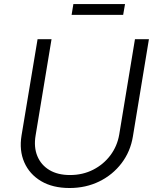

<svg xmlns="http://www.w3.org/2000/svg" viewBox="-20 -922 775 953"><path d="M325.2 11.2Q241.7 11.2 184.1 -22.9Q126.5 -57.1 100.6 -116.2Q74.7 -175.3 86.9 -249.5L166.5 -727.5H235.8L156.7 -249.5Q147 -191.9 165.3 -147.5Q183.6 -103 225.1 -78.1Q266.6 -53.2 327.6 -53.2Q390.6 -53.2 442.4 -79.6Q494.1 -106 528.1 -151.4Q562 -196.8 571.8 -254.4L649.9 -727.5H719.2L639.6 -244.6Q627.4 -169.9 583.5 -112.1Q539.6 -54.2 472.9 -21.5Q406.2 11.2 325.2 11.2ZM600.6 -901.9 591.3 -848.1H335.4L344.2 -901.9Z"/></svg>

Font: Inter Light
Style: Italic
Weight: 300
Italic angle: -9.3988°
Designer: Rasmus Andersson
Foundry: rsms
Version: Version 4.001;git-66647c0bb